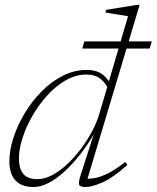

<svg xmlns="http://www.w3.org/2000/svg" viewBox="-20 -740 629 770"><path d="M419.5 -372Q406 -405.5 384 -423.2Q362 -441 326 -441Q284 -441 244.5 -418.5Q205 -396 170.8 -358.8Q136.5 -321.5 110.8 -276.8Q85 -232 70.5 -187.2Q56 -142.5 56 -105.5Q56 -63.5 73.5 -42.5Q91 -21.5 130 -21.5Q158.5 -21.5 189 -37.5Q219.5 -53.5 249 -81Q278.5 -108.5 304.2 -142.8Q330 -177 349.5 -214Q369 -251 379 -285.5L493.5 -675Q489 -676 482.5 -677Q476 -678 468.2 -679.2Q460.5 -680.5 452 -681.8Q443.5 -683 435 -684.5Q426.5 -686 418 -687.2Q409.5 -688.5 402.5 -690L405.5 -700.5L529 -720.5H540L327 -10L316 -23.5Q333.5 -22 356.2 -25.2Q379 -28.5 410 -43.2Q441 -58 482.5 -90.5L491 -78.5Q433 -27 391 -8.5Q349 10 323 10Q300.5 10 297.5 0.5Q294.5 -9 302 -33L358 -208H360Q331.5 -158.5 299.8 -118.5Q268 -78.5 236 -49.8Q204 -21 173.2 -5.5Q142.5 10 115 10Q80.5 10 59 -2.8Q37.5 -15.5 27.5 -38.8Q17.5 -62 17.5 -92Q17.5 -136.5 33.5 -186.5Q49.5 -236.5 78.5 -285Q107.5 -333.5 146.5 -373Q185.5 -412.5 231.5 -436Q277.5 -459.5 327 -459.5Q370 -459.5 394.2 -439Q418.5 -418.5 433.5 -385ZM310 -545.5 318.5 -574H589L580.5 -545.5Z"/></svg>

Font: Newsreader ExtraLight
Style: Italic
Weight: 250
Italic angle: -17°
Designer: Hugues Gentile
Foundry: Production Type
Version: Version 1.003